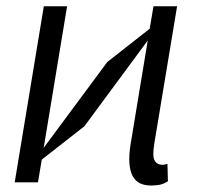

<svg xmlns="http://www.w3.org/2000/svg" viewBox="-20 -565 653 595"><path d="M115.8 -545.5H187.9L115.4 -106.9L312.5 -372.9L443.9 -475.9L455.6 -545.5H528.8L458.1 -119.7Q451.7 -80.3 459.2 -67.5Q466.6 -54.3 483.3 -54.3Q489.7 -54.3 498.9 -57.2L500.4 -3.2Q486.2 5.7 473.5 7.8Q460.9 9.9 447.8 9.9Q427.9 9.9 413.5 2.8Q399.1 -4.3 391 -19.7Q382.8 -35.2 381 -59.3Q379.3 -83.5 384.6 -117.5L437.9 -439.6L241.5 -173.7L109.4 -70.3L97.7 0H25.6Z"/></svg>

Font: Inter P Light
Style: Italic
Weight: 300
Italic angle: 9.39999°
Designer: Rasmus Andersson
Foundry: rsms
Version: Version 3.018;git-588b23468